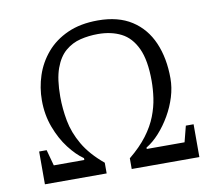

<svg xmlns="http://www.w3.org/2000/svg" viewBox="-74 -744 930 830"><g transform="rotate(-10 390.5 -329.0)"><path d="M58 0V-144H91L110 -74H244V-82Q212 -104 180.5 -145Q149 -186 128.5 -241Q108 -296 108 -359Q108 -415 125.5 -468Q143 -521 179.5 -564Q216 -607 272.5 -632.5Q329 -658 406 -658Q495 -658 554 -620Q613 -582 642.5 -514Q672 -446 672 -357Q672 -317 659.5 -276Q647 -235 625 -197Q603 -159 575.5 -128.5Q548 -98 518 -80V-74H684L702 -144H736V0H439V-47Q488 -87 518 -127Q548 -167 563.5 -207Q579 -247 584.5 -285.5Q590 -324 590 -360Q590 -451 565.5 -503.5Q541 -556 497.5 -578Q454 -600 396 -600Q356 -600 319 -591Q282 -582 252.5 -557Q223 -532 206 -485Q189 -438 189 -361Q189 -309 199 -255Q209 -201 239.5 -148.5Q270 -96 329 -47V0Z"/></g></svg>

Font: Faustina Light
Style: Regular
Weight: 300
Designer: Alfonso Garcia
Foundry: http://www.omnibus-type.com
Version: Version 1.200